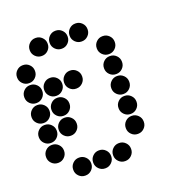

<svg xmlns="http://www.w3.org/2000/svg" viewBox="-126 -802 851 905"><g transform="rotate(-20 300.0 -350.0)"><path d="M149 -695Q131 -695 118 -682Q105 -669 105 -651V-649Q105 -631 118 -618Q131 -605 149 -605H151Q169 -605 182 -618Q195 -631 195 -649V-651Q195 -669 182 -682Q169 -695 151 -695ZM249 -695Q231 -695 218 -682Q205 -669 205 -651V-649Q205 -631 218 -618Q231 -605 249 -605H251Q269 -605 282 -618Q295 -631 295 -649V-651Q295 -669 282 -682Q269 -695 251 -695ZM349 -695Q331 -695 318 -682Q305 -669 305 -651V-649Q305 -631 318 -618Q331 -605 349 -605H351Q369 -605 382 -618Q395 -631 395 -649V-651Q395 -669 382 -682Q369 -695 351 -695ZM49 -595Q31 -595 18 -582Q5 -569 5 -551V-549Q5 -531 18 -518Q31 -505 49 -505H51Q69 -505 82 -518Q95 -531 95 -549V-551Q95 -569 82 -582Q69 -595 51 -595ZM449 -595Q431 -595 418 -582Q405 -569 405 -551V-549Q405 -531 418 -518Q431 -505 449 -505H451Q469 -505 482 -518Q495 -531 495 -549V-551Q495 -569 482 -582Q469 -595 451 -595ZM49 -495Q31 -495 18 -482Q5 -469 5 -451V-449Q5 -431 18 -418Q31 -405 49 -405H51Q69 -405 82 -418Q95 -431 95 -449V-451Q95 -469 82 -482Q69 -495 51 -495ZM149 -495Q131 -495 118 -482Q105 -469 105 -451V-449Q105 -431 118 -418Q131 -405 149 -405H151Q169 -405 182 -418Q195 -431 195 -449V-451Q195 -469 182 -482Q169 -495 151 -495ZM249 -495Q231 -495 218 -482Q205 -469 205 -451V-449Q205 -431 218 -418Q231 -405 249 -405H251Q269 -405 282 -418Q295 -431 295 -449V-451Q295 -469 282 -482Q269 -495 251 -495ZM449 -495Q431 -495 418 -482Q405 -469 405 -451V-449Q405 -431 418 -418Q431 -405 449 -405H451Q469 -405 482 -418Q495 -431 495 -449V-451Q495 -469 482 -482Q469 -495 451 -495ZM49 -395Q31 -395 18 -382Q5 -369 5 -351V-349Q5 -331 18 -318Q31 -305 49 -305H51Q69 -305 82 -318Q95 -331 95 -349V-351Q95 -369 82 -382Q69 -395 51 -395ZM149 -395Q131 -395 118 -382Q105 -369 105 -351V-349Q105 -331 118 -318Q131 -305 149 -305H151Q169 -305 182 -318Q195 -331 195 -349V-351Q195 -369 182 -382Q169 -395 151 -395ZM449 -395Q431 -395 418 -382Q405 -369 405 -351V-349Q405 -331 418 -318Q431 -305 449 -305H451Q469 -305 482 -318Q495 -331 495 -349V-351Q495 -369 482 -382Q469 -395 451 -395ZM49 -295Q31 -295 18 -282Q5 -269 5 -251V-249Q5 -231 18 -218Q31 -205 49 -205H51Q69 -205 82 -218Q95 -231 95 -249V-251Q95 -269 82 -282Q69 -295 51 -295ZM149 -295Q131 -295 118 -282Q105 -269 105 -251V-249Q105 -231 118 -218Q131 -205 149 -205H151Q169 -205 182 -218Q195 -231 195 -249V-251Q195 -269 182 -282Q169 -295 151 -295ZM449 -295Q431 -295 418 -282Q405 -269 405 -251V-249Q405 -231 418 -218Q431 -205 449 -205H451Q469 -205 482 -218Q495 -231 495 -249V-251Q495 -269 482 -282Q469 -295 451 -295ZM49 -195Q31 -195 18 -182Q5 -169 5 -151V-149Q5 -131 18 -118Q31 -105 49 -105H51Q69 -105 82 -118Q95 -131 95 -149V-151Q95 -169 82 -182Q69 -195 51 -195ZM449 -195Q431 -195 418 -182Q405 -169 405 -151V-149Q405 -131 418 -118Q431 -105 449 -105H451Q469 -105 482 -118Q495 -131 495 -149V-151Q495 -169 482 -182Q469 -195 451 -195ZM149 -95Q131 -95 118 -82Q105 -69 105 -51V-49Q105 -31 118 -18Q131 -5 149 -5H151Q169 -5 182 -18Q195 -31 195 -49V-51Q195 -69 182 -82Q169 -95 151 -95ZM249 -95Q231 -95 218 -82Q205 -69 205 -51V-49Q205 -31 218 -18Q231 -5 249 -5H251Q269 -5 282 -18Q295 -31 295 -49V-51Q295 -69 282 -82Q269 -95 251 -95ZM349 -95Q331 -95 318 -82Q305 -69 305 -51V-49Q305 -31 318 -18Q331 -5 349 -5H351Q369 -5 382 -18Q395 -31 395 -49V-51Q395 -69 382 -82Q369 -95 351 -95Z"/></g></svg>

Font: Doto Black Rounded Black
Style: Regular
Weight: 900
Monospace: yes
Version: Version 1.000